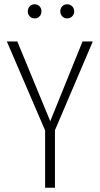

<svg xmlns="http://www.w3.org/2000/svg" viewBox="-20 -878 466 898"><path d="M414 -684 237 -269V0H191V-268L12 -684H61L215 -311L366 -684ZM174 -825Q174 -811 165 -801.5Q156 -792 142 -792Q128 -792 119 -801.5Q110 -811 110 -825Q110 -839 119 -848.5Q128 -858 142 -858Q156 -858 165 -848.5Q174 -839 174 -825ZM327 -825Q327 -811 317.5 -801.5Q308 -792 294 -792Q280 -792 271 -801.5Q262 -811 262 -825Q262 -839 271 -848.5Q280 -858 294 -858Q308 -858 317.5 -848.5Q327 -839 327 -825Z"/></svg>

Font: Fira Sans Extra Condensed ExtraLight
Style: Regular
Weight: 275
Width: 1
Designer: Carrois Corporate & Edenspiekermann AG
Foundry: Carrois Corporate GbR & Edenspiekermann AG
Version: Version 4.203